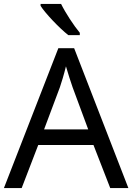

<svg xmlns="http://www.w3.org/2000/svg" viewBox="-20 -964 679 984"><path d="M293 -944H188V-934C211 -897 284 -820 330 -784H389V-796C358 -833 315 -899 293 -944ZM545 0H638L360 -717H279L0 0H91L176 -221H459ZM352 -517 432 -301H206L287 -517C295 -540 308 -583 318 -624C325 -599 346 -533 352 -517Z"/></svg>

Font: Noto Sans Hebrew Droid
Style: Bold
Weight: 700
Designer: Monotype Design Team
Foundry: Monotype Imaging Inc.
Version: Version 1.100